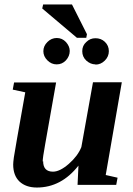

<svg xmlns="http://www.w3.org/2000/svg" viewBox="-20 -828 596 859"><path d="M171 -105 173 -107Q173 -60 217 -60Q248 -60 288 -95Q328 -130 344 -170L396 -460H525L453 -45L506 -33L500 -1H327L331 -87Q254 11 145 11Q96 11 67 -16Q39 -43 39 -92Q39 -101 42 -124Q45 -146 93 -415L37 -427L43 -459H231L182 -182Q171 -122 171 -105ZM407 -539V-540Q385 -540 366 -557Q348 -574 348 -599Q348 -624 366 -640Q383 -657 407 -657Q432 -657 449 -641Q467 -624 467 -599Q467 -575 449 -557Q431 -539 407 -539ZM234 -540H233Q210 -540 192 -558Q174 -576 174 -599Q174 -622 192 -640Q210 -658 234 -658Q258 -658 275 -640Q292 -621 292 -600Q292 -577 275 -558Q258 -540 234 -540ZM324 -659 169 -790 173 -808H302L369 -675L366 -659Z"/></svg>

Font: Libra Serif Modern
Style: Bold Italic
Weight: 700
Italic angle: -12°
Designer: Stefan Peev, Context Ltd
Foundry: Stefan Peev, Context Ltd
Version: Version 1.000